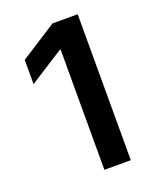

<svg xmlns="http://www.w3.org/2000/svg" viewBox="-135 -813 752 899"><g transform="rotate(-20 240.5 -363.5)"><path d="M360.4 -727.3H235.1L54.3 -611.2V-490.4L224.4 -599.1H228.7V0H360.4Z"/></g></svg>

Font: Margiela Sans Semi Bold
Style: Regular
Weight: 600
Designer: Stefan Endress, Andreas Faust
Version: Version 1.100;FEAKit 1.0